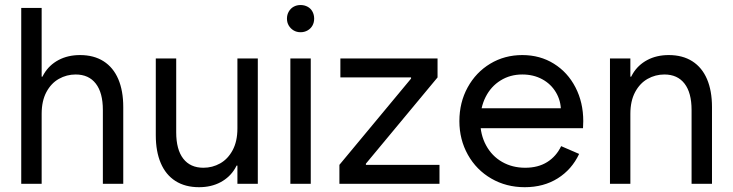

<svg xmlns="http://www.w3.org/2000/svg" viewBox="-20 -739 2948 772"><path d="M65.4 -707H147.5V0H65.4ZM284.2 -439.5Q248 -439.5 216.8 -421.9Q185.5 -404.3 166.5 -368.7Q147.5 -333 147.5 -281.2L135.7 -359.4V-430.7H163.1L135.7 -359.4Q135.7 -406.2 156.7 -441.9Q177.7 -477.5 215.3 -497.6Q252.9 -517.6 301.8 -517.6Q357.4 -517.6 396.5 -492.7Q435.5 -467.8 455.6 -420.9Q475.6 -374 475.6 -308.6V0H393.6V-296.9Q393.6 -366.2 365.2 -402.8Q336.9 -439.5 284.2 -439.5Z M1016.6 0H934.6V-503.9H1016.6ZM797.9 -64.5Q834 -64.5 865.2 -82Q896.5 -99.6 915.5 -135.3Q934.6 -170.9 934.6 -222.7L946.3 -144.5V-73.2H918.9L946.3 -144.5Q946.3 -97.7 925.3 -62Q904.3 -26.4 866.7 -6.3Q829.1 13.7 780.3 13.7Q724.6 13.7 685.5 -11.2Q646.5 -36.1 626.5 -83Q606.4 -129.9 606.4 -195.3V-503.9H688.5V-207Q688.5 -137.7 716.8 -101.1Q745.1 -64.5 797.9 -64.5Z M1147.5 -503.9H1229.5V0H1147.5ZM1133.8 -664.1Q1133.8 -679.7 1141.1 -692.4Q1148.4 -705.1 1160.6 -711.9Q1172.9 -718.8 1188.5 -718.8Q1204.1 -718.8 1216.8 -711.9Q1229.5 -705.1 1236.3 -692.4Q1243.2 -679.7 1243.2 -664.1Q1243.2 -648.4 1236.3 -636.2Q1229.5 -624 1216.8 -616.7Q1204.1 -609.4 1188.5 -609.4Q1172.9 -609.4 1160.6 -616.7Q1148.4 -624 1141.1 -636.2Q1133.8 -648.4 1133.8 -664.1Z M1344.7 -76.2H1447.3H1747.1V0H1344.7ZM1636.7 -427.7 1632.8 -419.9V-435.5L1739.3 -427.7L1447.3 -76.2L1451.2 -84V-68.4L1344.7 -76.2ZM1348.6 -503.9H1739.3V-427.7H1636.7H1348.6Z M1827.1 -252Q1827.1 -327.1 1860.4 -387.7Q1893.6 -448.2 1951.2 -482.9Q2008.8 -517.6 2080.1 -517.6Q2151.4 -517.6 2207 -482.9Q2262.7 -448.2 2293.9 -387.7Q2325.2 -327.1 2325.2 -252Q2325.2 -242.2 2324.2 -223.6H1893.6V-303.7H2243.2L2235.4 -293Q2235.4 -334 2215.3 -367.7Q2195.3 -401.4 2160.2 -420.4Q2125 -439.5 2080.1 -439.5Q2031.2 -439.5 1992.7 -415.5Q1954.1 -391.6 1932.6 -349.1Q1911.1 -306.6 1911.1 -252Q1911.1 -197.3 1934.6 -154.3Q1958 -111.3 1999 -87.9Q2040 -64.5 2091.8 -64.5Q2143.6 -64.5 2180.2 -87.4Q2216.8 -110.4 2236.3 -151.4L2308.6 -120.1Q2279.3 -57.6 2222.7 -22Q2166 13.7 2089.8 13.7Q2015.6 13.7 1955.6 -21Q1895.5 -55.7 1861.3 -116.7Q1827.1 -177.7 1827.1 -252Z M2432.6 -503.9H2514.6V0H2432.6ZM2651.4 -439.5Q2615.2 -439.5 2584 -421.9Q2552.7 -404.3 2533.7 -368.7Q2514.6 -333 2514.6 -281.2L2502.9 -359.4V-430.7H2530.3L2502.9 -359.4Q2502.9 -406.2 2523.9 -441.9Q2544.9 -477.5 2582.5 -497.6Q2620.1 -517.6 2668.9 -517.6Q2724.6 -517.6 2763.7 -492.7Q2802.7 -467.8 2822.8 -420.9Q2842.8 -374 2842.8 -308.6V0H2760.7V-296.9Q2760.7 -366.2 2732.4 -402.8Q2704.1 -439.5 2651.4 -439.5Z"/></svg>

Font: Wanted Sans Variable
Style: Regular
Weight: 400
Designer: Original Design by Kil Hyung-jin and Kang Hanbin, Wanted Lab, Inc; Hangeul from Source Han Sans by Jang Soo-young and Ka
Foundry: Wanted Lab, Inc.
Version: Version 1.003;Glyphs 3.2 (3227)